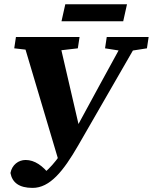

<svg xmlns="http://www.w3.org/2000/svg" viewBox="-20 -833 727 913"><path d="M29.7 -10.4C38.1 34.7 70.4 60.5 135 60.5C217.3 60.5 281.2 -19.1 351.2 -140.3L649 -657.1H578.9L451 -423.4L312.9 -169.1H310.4C267.7 -92 227.7 -38.1 169.7 5.9L173.9 29.8L217.3 -0.9C183.3 -44.5 145.2 -72.3 101.7 -72.3C68 -72.3 37 -49.3 29.7 -10.4ZM47.7 -603.2 178.7 -588.2H220.9L350.1 -603.2L358.3 -657.1H55.8L47.7 -603.2ZM479.5 -603.2 566 -589.6H591.4L678.7 -603.2L686.8 -657.1H487.6L479.5 -603.2ZM265.1 -46.9 360.5 -211.8 257.3 -657.1H83.5L265.1 -46.9ZM272.4 -731.8H565.9L583.9 -812.7H290.5L272.4 -731.8Z"/></svg>

Font: Source Serif 4 Variable
Style: Italic
Weight: 400
Italic angle: -12°
Designer: Frank Grießhammer
Foundry: Adobe Systems Incorporated
Version: Version 4.004;hotconv 1.0.116;makeotfexe 2.5.65601